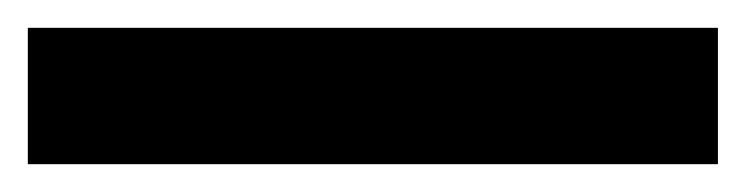

<svg xmlns="http://www.w3.org/2000/svg" viewBox="-23 -878 536 138"><path d="M493 -760V-858H-3V-760Z"/></svg>

Font: Noto Sans Arabic UI SmCn
Style: Bold
Weight: 700
Width: 4
Designer: Monotype Design Team, Nadine Chahine and Nizar Qandah
Foundry: Monotype Imaging Inc.
Version: Version 2.010